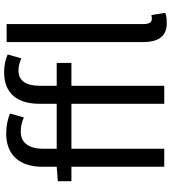

<svg xmlns="http://www.w3.org/2000/svg" viewBox="31 -844 825 927"><g transform="rotate(-90 443.5 -380.5)"><path d="M101.9 -448.2V0H188.9V-448.2H405.9V0H492.9V-448.2H603V-519.2H492.9V-600.9C492.9 -668 517 -703.8 567.1 -703.8C585.2 -703.8 605.8 -698.9 625 -690L644.2 -756C620 -767 588.8 -773.1 557.9 -773.1C453.8 -773.1 405.9 -707 405.9 -601.9V-519.2H188.9V-585.9C188.9 -654.8 219.1 -692.8 271 -692.8C295.8 -692.8 316.8 -687.9 339.8 -677.9L359 -745C332 -756 297.2 -763.1 263.1 -763.1C156.2 -763.1 101.9 -696 101.9 -589.1V-519.2L32 -513.8V-448.2ZM703.8 -761V-103C703.8 -29.8 730.1 12.1 795.1 12.1C818.2 12.1 833.1 9.9 845.2 5L834.2 -62.1C824.2 -60 818.9 -60 815 -60C801.8 -60 790.8 -71 790.8 -98V-761Z"/></g></svg>

Font: Karasuma Gothic
Style: Regular
Weight: 400
Designer: Rasmus Andersson, Ryoko Nishizuka
Foundry: Genbu
Version: Version 1.00